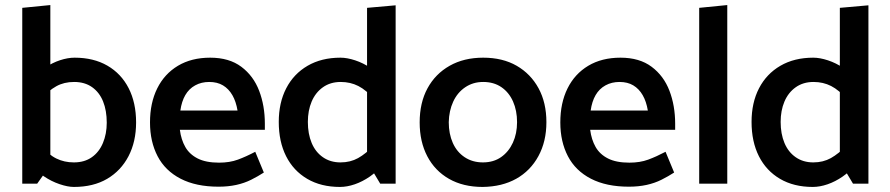

<svg xmlns="http://www.w3.org/2000/svg" viewBox="-20 -726 3520 759"><path d="M127 0 179 -73V-706L68 -695V0ZM139 -333Q172 -368 202.5 -385Q233 -402 273 -402Q315 -402 344 -381.5Q373 -361 387.5 -325Q402 -289 402 -241Q402 -197 387 -161Q372 -125 343 -104.5Q314 -84 272 -84Q234 -84 202.5 -99.5Q171 -115 138 -154L105 -76Q124 -49 153.5 -29Q183 -9 215.5 2Q248 13 272 13Q349 13 403.5 -19Q458 -51 488 -108.5Q518 -166 518 -242Q518 -320 488.5 -377.5Q459 -435 404.5 -466.5Q350 -498 275 -498Q248 -498 217.5 -488Q187 -478 158 -458.5Q129 -439 107 -410Z M1027 -213V-237Q1027 -308 1004.5 -367Q982 -426 934 -462Q886 -498 811 -498Q737 -498 683.5 -466Q630 -434 601.5 -376.5Q573 -319 573 -242Q573 -166 603 -108.5Q633 -51 694 -19.5Q755 12 844 12Q882 12 914 5Q946 -2 973 -15.5Q1000 -29 1023 -44L989 -126Q953 -107 920.5 -95Q888 -83 846 -83Q794 -83 761.5 -99.5Q729 -116 712.5 -145Q696 -174 691 -213ZM693 -289Q698 -325 712.5 -350Q727 -375 751.5 -388.5Q776 -402 807 -402Q839 -402 861.5 -388.5Q884 -375 898.5 -350Q913 -325 919 -289Z M1431 -87 1483 0H1544V-705L1431 -695ZM1459 -152Q1426 -118 1395.5 -101Q1365 -84 1326 -84Q1286 -84 1256.5 -104.5Q1227 -125 1212 -161Q1197 -197 1197 -244Q1197 -289 1212 -324.5Q1227 -360 1256.5 -381Q1286 -402 1327 -402Q1365 -402 1396.5 -386Q1428 -370 1461 -332L1494 -409Q1475 -437 1445.5 -457Q1416 -477 1384 -487.5Q1352 -498 1326 -498Q1251 -498 1196 -466Q1141 -434 1111.5 -377Q1082 -320 1082 -244Q1082 -166 1111 -108.5Q1140 -51 1194.5 -19Q1249 13 1324 13Q1352 13 1382.5 2.5Q1413 -8 1442 -28Q1471 -48 1493 -76Z M1888 13Q1811 13 1755 -19Q1699 -51 1669 -108.5Q1639 -166 1639 -242Q1639 -320 1670 -377Q1701 -434 1757.5 -466Q1814 -498 1890 -498Q1967 -498 2022.5 -466Q2078 -434 2109 -377Q2140 -320 2140 -243Q2140 -167 2108.5 -109Q2077 -51 2021 -19.5Q1965 12 1888 13ZM1889 -84Q1931 -84 1961 -105Q1991 -126 2007.5 -162Q2024 -198 2024 -243Q2024 -289 2008 -325Q1992 -361 1962 -381.5Q1932 -402 1890 -402Q1850 -402 1819 -381Q1788 -360 1771.5 -324Q1755 -288 1754 -243Q1754 -197 1770 -161Q1786 -125 1817 -104.5Q1848 -84 1889 -84Z M2649 -213V-237Q2649 -308 2626.5 -367Q2604 -426 2556 -462Q2508 -498 2433 -498Q2359 -498 2305.5 -466Q2252 -434 2223.5 -376.5Q2195 -319 2195 -242Q2195 -166 2225 -108.5Q2255 -51 2316 -19.5Q2377 12 2466 12Q2504 12 2536 5Q2568 -2 2595 -15.5Q2622 -29 2645 -44L2611 -126Q2575 -107 2542.5 -95Q2510 -83 2468 -83Q2416 -83 2383.5 -99.5Q2351 -116 2334.5 -145Q2318 -174 2313 -213ZM2315 -289Q2320 -325 2334.5 -350Q2349 -375 2373.5 -388.5Q2398 -402 2429 -402Q2461 -402 2483.5 -388.5Q2506 -375 2520.5 -350Q2535 -325 2541 -289Z M2855 0V-706L2744 -695V0Z M3300 -87 3352 0H3413V-705L3300 -695ZM3328 -152Q3295 -118 3264.5 -101Q3234 -84 3195 -84Q3155 -84 3125.5 -104.5Q3096 -125 3081 -161Q3066 -197 3066 -244Q3066 -289 3081 -324.5Q3096 -360 3125.5 -381Q3155 -402 3196 -402Q3234 -402 3265.5 -386Q3297 -370 3330 -332L3363 -409Q3344 -437 3314.5 -457Q3285 -477 3253 -487.5Q3221 -498 3195 -498Q3120 -498 3065 -466Q3010 -434 2980.5 -377Q2951 -320 2951 -244Q2951 -166 2980 -108.5Q3009 -51 3063.5 -19Q3118 13 3193 13Q3221 13 3251.5 2.5Q3282 -8 3311 -28Q3340 -48 3362 -76Z"/></svg>

Font: Catamaran Thin SemiBold
Style: Regular
Weight: 600
Version: Version 2.000